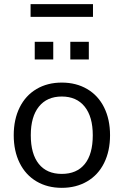

<svg xmlns="http://www.w3.org/2000/svg" viewBox="-20 -896 595 923"><path d="M46 -246Q46 -322 74.5 -379.5Q103 -437 155.5 -468Q208 -499 277 -499Q346 -499 399 -468Q452 -437 480.5 -379.5Q509 -322 509 -246Q509 -170 480.5 -112.5Q452 -55 399 -24Q346 7 277 7Q208 7 155.5 -24Q103 -55 74.5 -112.5Q46 -170 46 -246ZM426 -246Q426 -335 387 -383.5Q348 -432 277 -432Q206 -432 167 -383.5Q128 -335 128 -246Q128 -156 166.5 -108Q205 -60 277 -60Q349 -60 387.5 -107.5Q426 -155 426 -246ZM147 -695H236V-610H147ZM318 -695H407V-610H318ZM127 -815V-876H427V-815Z"/></svg>

Font: wassup Sans
Style: Regular
Weight: 400
Version: Version 2.001